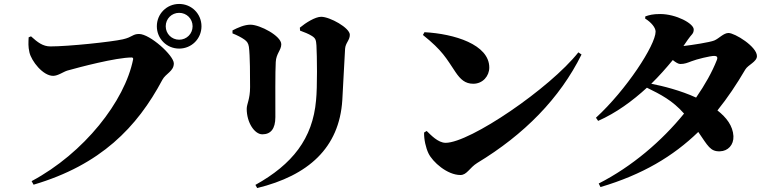

<svg xmlns="http://www.w3.org/2000/svg" viewBox="-20 -878 3960 972"><path d="M774 -745C774 -682 824 -632 887 -632C950 -632 1000 -682 1000 -745C1000 -808 950 -858 887 -858C824 -858 774 -808 774 -745ZM819 -745C819 -783 849 -813 887 -813C925 -813 955 -783 955 -745C955 -707 925 -677 887 -677C849 -677 819 -707 819 -745ZM235 -643C197 -643 170 -664 137 -694L125 -689C124 -663 122 -643 129 -613C139 -569 197 -494 249 -494C274 -494 301 -515 322 -521C379 -537 567 -587 647 -587C652 -587 655 -583 654 -578C612 -366 406 -103 140 39L150 57C489 -43 674 -233 802 -474C819 -506 860 -517 860 -557C860 -597 739 -706 684 -706C651 -706 651 -690 602 -679C545 -666 327 -643 235 -643Z M1282 74C1540 11 1698 -129 1713 -372C1717 -432 1723 -574 1727 -631C1729 -661 1751 -674 1751 -702C1751 -737 1650 -793 1606 -793C1576 -793 1528 -763 1498 -738L1499 -723C1520 -715 1542 -707 1559 -696C1578 -684 1580 -675 1582 -648C1585 -597 1587 -437 1580 -370C1563 -176 1460 -46 1273 58ZM1157 -709C1180 -700 1203 -688 1217 -678C1231 -668 1237 -659 1240 -641C1246 -598 1246 -488 1246 -437C1246 -375 1229 -352 1229 -327C1229 -257 1269 -198 1308 -198C1350 -198 1374 -225 1374 -285C1374 -367 1373 -520 1376 -564C1378 -607 1404 -624 1404 -654C1404 -696 1296 -753 1248 -753C1217 -753 1184 -738 1157 -724Z M2129 -715 2121 -701C2221 -621 2239 -583 2286 -513C2311 -476 2335 -454 2376 -454C2424 -454 2457 -493 2457 -536C2457 -653 2279 -707 2129 -715ZM2908 -613C2764 -431 2359 -155 2236 -155C2197 -155 2160 -196 2140 -215L2127 -207C2126 -172 2136 -129 2149 -102C2170 -58 2244 8 2311 8C2344 8 2357 -29 2396 -53C2634 -197 2814 -380 2924 -602Z M3011 51 3020 69C3233 6 3388 -87 3515 -210C3564 -139 3576 -110 3625 -112C3665 -113 3695 -144 3693 -189C3690 -241 3658 -283 3612 -319C3663 -382 3709 -451 3753 -526C3767 -550 3812 -565 3812 -594C3812 -642 3700 -711 3668 -711C3643 -711 3620 -683 3596 -673C3574 -664 3485 -650 3440 -645L3462 -677C3480 -704 3492 -706 3492 -729C3492 -759 3403 -807 3322 -807C3285 -807 3267 -802 3247 -795L3246 -784C3277 -765 3299 -738 3299 -718C3299 -650 3150 -422 2997 -282L3008 -266C3099 -306 3182 -367 3255 -434C3324 -400 3384 -370 3443 -303C3331 -165 3180 -35 3011 51ZM3277 -454C3317 -493 3353 -534 3386 -574C3401 -562 3414 -554 3424 -554C3446 -554 3460 -560 3481 -568C3506 -578 3575 -595 3596 -595C3609 -595 3615 -589 3609 -574C3585 -513 3549 -449 3504 -384C3426 -420 3334 -443 3277 -454Z"/></svg>

Font: Noto Serif CJK SC Black
Style: Regular
Weight: 900
Designer: Ryoko NISHIZUKA 西塚涼子 (kana & ideographs); Frank Grießhammer (Latin, Greek & Cyrillic); Wenlong ZHANG 张文龙 (bopomofo); San
Foundry: Adobe
Version: Version 2.001;hotconv 1.1.0;makeotfexe 2.6.0